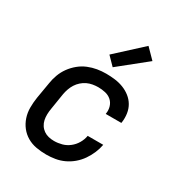

<svg xmlns="http://www.w3.org/2000/svg" viewBox="-182 -895 963 1028"><g transform="rotate(30 300.0 -381.0)"><path d="M253 8Q221 8 190.5 2.5Q160 -3 134.5 -18Q109 -33 91 -56Q73 -79 63.5 -107.5Q54 -136 54 -167.5Q54 -199 59 -231L76 -331Q80 -358 90 -385Q100 -412 117 -435.5Q134 -459 157 -478Q180 -497 207 -508Q234 -519 261 -523.5Q288 -528 316 -528Q343 -528 370.5 -524.5Q398 -521 422.5 -511.5Q447 -502 467.5 -486Q488 -470 501 -448Q514 -426 518 -399Q522 -372 518 -344L517 -340H421V-342Q425 -365 418.5 -386Q412 -407 396.5 -420.5Q381 -434 359.5 -439Q338 -444 315 -444Q299 -444 281.5 -441Q264 -438 248 -430.5Q232 -423 218 -410.5Q204 -398 194.5 -383Q185 -368 179 -351Q173 -334 170 -317L154 -217Q151 -200 150.5 -182Q150 -164 153.5 -147.5Q157 -131 166 -117Q175 -103 188.5 -93.5Q202 -84 218.5 -80Q235 -76 253 -76Q277 -76 301 -82.5Q325 -89 345.5 -105Q366 -121 379 -143.5Q392 -166 396 -190H492Q487 -163 476 -137Q465 -111 448.5 -87Q432 -63 409.5 -44Q387 -25 361 -13Q335 -1 307.5 3.5Q280 8 253 8ZM328 -575 279 -625 437 -770 496 -710Z"/></g></svg>

Font: Iosevka Custom Medium Oblique
Style: Regular
Weight: 500
Italic angle: -9°
Designer: Belleve Invis
Foundry: Belleve Invis
Version: Version 27.0.1